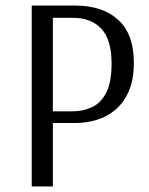

<svg xmlns="http://www.w3.org/2000/svg" viewBox="-20 -670 536 690"><path d="M94 0V-650H250Q348 -650 404.5 -599Q461 -548 461 -444Q461 -383 442.5 -341.5Q424 -300 394 -275Q364 -250 327 -239Q290 -228 252 -228H170V0ZM170 -270H241Q279 -270 311 -285Q343 -300 362 -337.5Q381 -375 381 -441Q381 -528 344 -567Q307 -606 242 -606H170Z"/></svg>

Font: Arsenal SC
Style: Regular
Weight: 400
Designer: Andrij Shevchenko
Foundry: Stairsfor
Version: Version 2.001; ttfautohint (v1.8.4.7-5d5b)